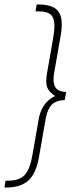

<svg xmlns="http://www.w3.org/2000/svg" viewBox="-40 -730 348 864"><path d="M-15 83H-2Q47 83 71 57.5Q95 32 106 -33L134 -193Q147 -269 208 -298Q186 -313 177 -327.5Q168 -342 168 -365Q168 -383 172 -403L200 -563Q205 -596 205 -613Q205 -649 188.5 -664Q172 -679 133 -679H120L125 -710H131Q187 -710 212.5 -689Q238 -668 238 -620Q238 -598 234 -575L203 -398Q201 -388 201 -371Q201 -344 214.5 -330.5Q228 -317 258 -316L251 -280Q212 -278 193 -259Q174 -240 166 -198L135 -21Q122 51 87.5 82.5Q53 114 -14 114H-20Z"/></svg>

Font: Sarabun Thin
Style: Italic
Weight: 250
Italic angle: -10°
Designer: Suppakit Chalermlarp | Katatrad Co.,Ltd.
Foundry: Cadson Demak Co.,Ltd.
Version: Version 1.000; ttfautohint (v1.6)